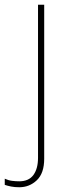

<svg xmlns="http://www.w3.org/2000/svg" viewBox="-70 -548 297 808"><path d="M11 240Q-8 240 -23 237Q-38 234 -50 230V204Q-35 211 -19.5 213Q-4 215 11 215Q51 215 70.5 188.5Q90 162 90 116V-528H116V120Q116 181 85 210.5Q54 240 11 240Z"/></svg>

Font: Noto Sans Bengali Thin
Style: Regular
Weight: 100
Designer: Jelle Bosma - Monotype Design Team
Foundry: Monotype Imaging Inc.
Version: Version 2.003; ttfautohint (v1.8.4.7-5d5b)